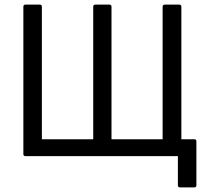

<svg xmlns="http://www.w3.org/2000/svg" viewBox="-20 -675 893 830"><path d="M758 135Q749 135 749 126V0H90Q81 0 81 -9V-646Q81 -655 90 -655H152Q161 -655 161 -646V-73H383V-646Q383 -655 392 -655H453Q462 -655 462 -646V-73H683V-646Q683 -655 693 -655H755Q764 -655 764 -646V-73H820Q829 -73 829 -64V126Q829 135 820 135Z"/></svg>

Font: Sofia Sans Semi Condensed
Style: Regular
Weight: 400
Designer: Botio Nikoltchev, Ani Petrova
Foundry: lettersoup
Version: Version 4.100; ttfautohint (v1.8.4.7-5d5b)